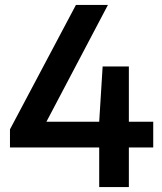

<svg xmlns="http://www.w3.org/2000/svg" viewBox="-20 -760 660 780"><path d="M20.5 -161V-234.5L288.5 -740H418.5L152 -234L136.5 -265.5H602.5V-161ZM383 0V-265.5L397 -490H503.5V0Z"/></svg>

Font: Encode Sans Condensed Thin SemiBold
Style: Regular
Weight: 600
Version: Version 3.002